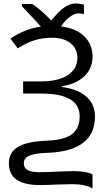

<svg xmlns="http://www.w3.org/2000/svg" viewBox="-20 -872 622 1104"><path d="M117 67Q117 94 138.5 106Q160 118 203 118Q250 118 309 115Q368 112 402 112Q478 112 512 131V212Q473 187 395 187Q362 187 311 189Q259 192 208 192Q121 192 76 161.5Q31 131 31 66Q31 4 84 -27.5Q137 -59 250 -63Q350 -67 394 -100.5Q438 -134 438 -203Q438 -334 219 -334H113V-404H215Q315 -404 370 -440Q425 -476 425 -540Q425 -592 385.5 -623.5Q346 -655 279 -655Q227 -655 181.5 -641.5Q136 -628 82 -594L40 -650Q122 -706 215 -719Q187 -751 130 -811L106 -836V-849H166Q211 -820 275 -754Q320 -810 352 -831Q384 -852 415 -852Q439 -852 463 -845V-790Q451 -795 430 -795Q409 -795 381.5 -775Q354 -755 331 -720Q418 -709 465 -663Q512 -617 512 -547Q512 -479 465.5 -434Q419 -389 336 -376V-372Q427 -360 476.5 -316.5Q526 -273 526 -203Q526 -102 457 -50Q388 2 250 7Q183 9 150 22.5Q117 36 117 67Z"/></svg>

Font: Stephens Clock
Style: Regular
Weight: 400
Designer: Peter Wiegel (catfonts.de) with slight modifications by DT1.org
Version: Version 0.9.1